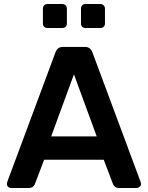

<svg xmlns="http://www.w3.org/2000/svg" viewBox="-20 -933 734 953"><path d="M35 0Q26 0 20 -6Q14 -12 14 -21L16 -30L256 -675Q266 -700 292 -700H402Q428 -700 438 -675L678 -30L680 -21Q680 -12 673.5 -6Q667 0 659 0H570Q549 0 541 -19L495 -140H199L153 -19Q145 0 124 0ZM234 -256H460L347 -564ZM215 -794Q205 -794 199 -800Q193 -806 193 -816V-890Q193 -900 199 -906.5Q205 -913 215 -913H289Q299 -913 305.5 -906.5Q312 -900 312 -890V-816Q312 -806 305.5 -800Q299 -794 289 -794ZM404 -794Q394 -794 388 -800Q382 -806 382 -816V-890Q382 -900 388 -906.5Q394 -913 404 -913H478Q488 -913 494.5 -906.5Q501 -900 501 -890V-816Q501 -806 494.5 -800Q488 -794 478 -794Z"/></svg>

Font: Rubik AZ
Style: Regular
Weight: 500
Designer: Hubert and Fischer
Foundry: Hubert & Fischer
Version: Version 2.000